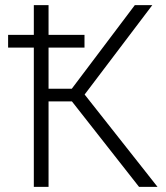

<svg xmlns="http://www.w3.org/2000/svg" viewBox="-20 -731 650 751"><path d="M261.2 -334.5H169.9V0H112.3V-544.9H11.7V-594.7H112.3V-710.9H169.9V-594.7H310.5V-544.9H169.9V-383.8H260.7L507.3 -710.9H575.7L311 -361.3L596.2 0H523.9Z"/></svg>

Font: Roboto Mono Light
Style: Regular
Weight: 300
Designer: Google
Version: Version 2.000985; 2015; ttfautohint (v1.3)